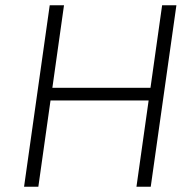

<svg xmlns="http://www.w3.org/2000/svg" viewBox="-20 -706 733 726"><path d="M178 -374H549L593 -686H647L550 0H496L542 -326H171L125 0H71L168 -686H222Z"/></svg>

Font: Chivo Thin Italic
Style: Regular
Weight: 100
Italic angle: -8.05°
Designer: Hector Gatti
Foundry: Omnibus-Type
Version: Version 1.007